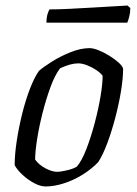

<svg xmlns="http://www.w3.org/2000/svg" viewBox="-20 -674 497 694"><path d="M145 0Q126 0 103.5 -12Q81 -24 61.5 -42Q42 -60 33 -77Q33 -115 40.5 -164.5Q48 -214 60.5 -264Q73 -314 89 -355Q105 -396 121 -418Q137 -432 168 -451.5Q199 -471 235.5 -485.5Q272 -500 304 -500Q317 -500 336 -492.5Q355 -485 374.5 -473Q394 -461 408 -448.5Q422 -436 425 -426Q425 -392 417.5 -345.5Q410 -299 397 -249.5Q384 -200 368 -157Q352 -114 335 -88Q311 -63 279 -43Q247 -23 211.5 -11.5Q176 0 145 0ZM187 -53Q199 -53 222.5 -58.5Q246 -64 258 -72Q276 -93 292.5 -136Q309 -179 322.5 -230Q336 -281 343.5 -326.5Q351 -372 351 -400Q344 -410 328.5 -420.5Q313 -431 295 -438Q277 -445 263 -445Q235 -445 197 -427Q178 -402 162 -358Q146 -314 133.5 -264.5Q121 -215 114 -170Q107 -125 107 -97Q121 -78 144.5 -65.5Q168 -53 187 -53ZM148 -592Q148 -611 152 -623.5Q156 -636 159 -640Q189 -640 229.5 -642Q270 -644 312 -646.5Q354 -649 389 -651Q424 -653 441 -654L451 -645Q451 -628 447 -613Q443 -598 440 -592Z"/></svg>

Font: Texturina Extralight
Style: Italic
Weight: 200
Italic angle: -11°
Designer: Guillermo Torres Carreño
Foundry: Omnibus-Type
Version: Version 1.002; ttfautohint (v1.8.3)